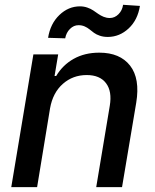

<svg xmlns="http://www.w3.org/2000/svg" viewBox="-20 -769 637 789"><path d="M185.7 -323.9 132.5 0H26.3L117.2 -545.5H219.1L204.2 -456.7H210.9Q237.6 -501.8 282.8 -527.2Q328.1 -552.6 388.1 -552.6Q473 -552.6 514.6 -499.3Q556.1 -446 539.8 -346.9L481.5 0H375.4L431.1 -334.2Q441.1 -393.5 415.8 -427Q390.6 -460.6 336.3 -460.6Q279.5 -460.6 238.3 -424.4Q197.1 -388.1 185.7 -323.9ZM247.9 -611.5 177.6 -613.6Q186.8 -671.5 223.9 -707.2Q261 -742.9 308.6 -742.9Q324.6 -742.9 338.8 -737.9Q353 -733 363.5 -725.9Q373.9 -718.8 383.9 -711.8Q393.8 -704.9 405.9 -699.9Q418 -695 431.1 -695Q451.3 -695 467 -710.6Q482.6 -726.2 485.8 -749.3L555 -744.7Q545.8 -686.8 508.7 -652.2Q471.6 -617.5 423.3 -617.2Q404.8 -617.2 390.3 -622.2Q375.7 -627.1 366.1 -634.2Q356.5 -641.3 347.8 -648.4Q339.1 -655.5 327.8 -660.5Q316.4 -665.5 302.6 -665.5Q283 -665.5 267.6 -650.2Q252.1 -634.9 247.9 -611.5Z"/></svg>

Font: Karasuma Gothic
Style: Medium Italic
Weight: 500
Italic angle: 9.39998°
Designer: Rasmus Andersson / Ryoko Nishizuka
Foundry: Genbu
Version: Version 1.00